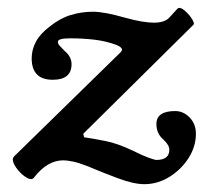

<svg xmlns="http://www.w3.org/2000/svg" viewBox="-20 -446 527 491"><path d="M349 25Q322 25 280.5 9.5Q239 -6 204 -21Q181 -30 166 -33Q151 -36 142 -36Q101 -36 67 8Q62 15 51.5 10Q41 5 30.5 -6Q20 -17 15 -28.5Q10 -40 16 -46L285 -309Q292 -315 292 -319Q292 -325 278 -331Q251 -341 221.5 -344.5Q192 -348 159 -348Q128 -348 128 -339Q128 -334 132.5 -329Q137 -324 145 -316Q163 -301 163 -282Q163 -242 115 -242Q61 -242 61 -297Q61 -319 72 -339.5Q83 -360 107 -378Q133 -399 160.5 -407.5Q188 -416 218 -416Q246 -416 299 -401Q324 -394 342.5 -391Q361 -388 373 -388Q400 -388 412 -400L434 -424Q440 -429 451 -420Q462 -411 470 -399Q478 -387 475 -383L193 -104L195 -95Q222 -91 251.5 -85Q281 -79 319 -61Q345 -48 360.5 -42.5Q376 -37 380 -37Q413 -37 413 -63Q413 -75 398 -89Q380 -104 380 -129Q380 -162 428 -162Q449 -162 465 -145.5Q481 -129 481 -104Q481 -71 462 -41.5Q443 -12 413 6.5Q383 25 349 25Z"/></svg>

Font: Junicode SmExp
Style: Bold Italic
Weight: 700
Width: 6
Italic angle: -11°
Designer: Peter S. Baker
Version: Version 2.205; ttfautohint (v1.8.4)